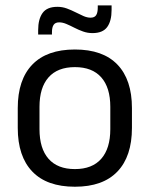

<svg xmlns="http://www.w3.org/2000/svg" viewBox="-20 -686 560 718"><path d="M260.1 12.3Q155.2 12.3 100.8 -44.5Q46.4 -101.2 46.4 -207.7V-281.9Q46.4 -388 100.9 -444.5Q155.3 -500.9 260.1 -500.9Q364.9 -500.9 419.1 -444.5Q473.4 -388 473.4 -281.9V-207.7Q473.4 -101.2 419.1 -44.5Q364.9 12.3 260.1 12.3ZM260.1 -53.7Q324.8 -53.7 358.6 -92.2Q392.5 -130.7 392.5 -203V-286.6Q392.5 -358.5 358.7 -396.7Q324.9 -435 260.1 -435Q195.3 -435 161.5 -396.7Q127.7 -358.5 127.7 -286.6V-203Q127.7 -130.7 161.5 -92.2Q195.3 -53.7 260.1 -53.7ZM325.7 -562.2Q307.6 -562.2 290.7 -568.2Q273.8 -574.2 258.1 -582.3Q242.4 -590.4 228.2 -596.4Q214 -602.4 201.3 -602.4Q186.9 -602.4 180.6 -593.2Q174.3 -584.1 174.3 -565.4V-556.9H122.7V-573.3Q122.7 -614.4 139.2 -637.4Q155.7 -660.5 194.7 -660.5Q213.1 -660.5 230 -654.3Q246.8 -648.1 262.3 -640.2Q277.8 -632.3 291.9 -626.1Q306 -619.9 318.6 -619.9Q333.5 -619.9 339.5 -629.2Q345.6 -638.5 345.6 -657.3V-665.7H397.3V-648.8Q397.3 -607.4 380.8 -584.8Q364.3 -562.2 325.7 -562.2Z"/></svg>

Font: Anek Gujarati Medium
Style: Regular
Weight: 500
Designer: Mrunmayee Ghaisas (Gujarati), Yesha Goshar (Latin)
Foundry: Ek Type
Version: Version 1.003